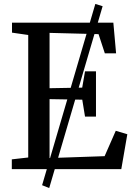

<svg xmlns="http://www.w3.org/2000/svg" viewBox="-20 -858 675 974"><path d="M193.6 81.5 463.6 -838 500.6 -826.5 229.6 96ZM123.2 -59.1V-680.5L40.9 -692.4V-743H555L568.9 -587.5H511.8L479.9 -684.8L231.4 -691.2V-410.5L397 -413.5L411.3 -496H466.9V-266.5H411.3L397.3 -352.3L231.4 -355.1V-56.2L510.7 -65.8L567.3 -194.6L625.9 -177L595.3 0H39.9V-49.6Z"/></svg>

Font: Merriweather Light
Style: Regular
Weight: 300
Designer: Eben Sorkin
Foundry: Eben Sorkin
Version: Version 2.100